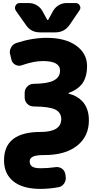

<svg xmlns="http://www.w3.org/2000/svg" viewBox="-20 -1008 621 1235"><path d="M5.9 23.4Q5.9 -159.2 240.2 -159.2Q374 -159.2 374 -242.2Q374 -284.2 335 -303.7Q297.9 -322.3 196.3 -323.2Q171.9 -323.2 155.3 -340.3Q138.7 -357.4 138.7 -380.9V-411.1Q138.7 -434.6 155.8 -451.7Q172.9 -468.8 196.3 -468.8Q286.1 -469.7 325.2 -490.2Q366.2 -510.7 366.2 -553.7Q366.2 -615.2 257.8 -615.2Q256.8 -615.2 254.9 -615.2Q198.2 -615.2 122.1 -588.9Q112.3 -585 103.5 -585Q91.8 -585 80.1 -590.8Q59.6 -601.6 53.7 -623L45.9 -656.2Q43 -665 43 -672.9Q43 -687.5 50.8 -702.1Q62.5 -723.6 85 -731.4Q186.5 -764.6 280.3 -764.6Q400.4 -764.6 470.2 -714.4Q540 -664.1 540 -583Q540 -509.8 505.9 -465.8Q477.5 -430.7 421.9 -410.2Q420.9 -409.2 420.9 -407.7Q420.9 -406.2 421.9 -405.3Q475.6 -392.6 509.8 -356.4Q551.8 -310.5 551.8 -234.4Q551.8 -130.9 476.1 -70.8Q400.4 -10.7 266.6 -10.7Q210.9 -10.7 190.9 0Q170.9 10.7 170.9 29.3Q170.9 51.8 186.5 63Q202.1 74.2 242.2 74.2Q288.1 74.2 335 67.4Q339.8 66.4 344.7 66.4Q362.3 66.4 377.9 76.2Q396.5 89.8 400.4 112.3L402.3 127Q403.3 131.8 403.3 136.7Q403.3 155.3 392.6 171.9Q378.9 192.4 355.5 196.3Q296.9 207 238.3 207Q127 207 66.4 158.7Q5.9 110.4 5.9 23.4ZM283.2 -881.8Q285.2 -878.9 287.1 -878.9Q289.1 -878.9 291 -881.8L321.3 -937.5Q335 -960.9 357.9 -974.6Q380.9 -988.3 407.2 -988.3H466.8Q485.4 -988.3 493.2 -971.7Q497.1 -964.8 497.1 -958Q497.1 -949.2 491.2 -941.4L426.8 -846.7Q393.6 -799.8 335.9 -799.8H236.3Q178.7 -799.8 146.5 -847.7L81.1 -940.4Q76.2 -949.2 76.2 -958Q76.2 -964.8 80.1 -971.7Q87.9 -988.3 106.4 -988.3H166Q192.4 -988.3 215.8 -974.6Q239.3 -960.9 252 -938.5Z"/></svg>

Font: Gen Jyuu Gothic Heavy
Style: Bold
Weight: 900
Designer: [Source Han Sans]
Ryoko NISHIZUKA  (kana & ideographs); Paul D. Hunt (Latin, Greek & Cyrillic); Wenlong ZHANG  (bopomofo
Version: Version 1.002.20150607